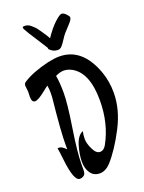

<svg xmlns="http://www.w3.org/2000/svg" viewBox="-174 -1014 839 1117"><g transform="rotate(-20 245.0 -455.0)"><path d="M14 -566 10 -605Q10 -618 21 -625Q78 -663 182 -688Q225 -697 253 -697Q395 -697 458 -523Q480 -461 480 -392Q480 -288 425 -182Q370 -76 312 -11Q280 23 244 23Q208 23 188 -5Q168 -33 168 -76.5Q168 -120 184 -174Q200 -228 234 -242Q229 -219 229 -193.5Q229 -168 246.5 -131Q264 -94 288 -94Q312 -94 327 -122Q389 -234 389 -377Q389 -547 300 -597Q274 -611 250 -611Q226 -611 198 -597Q206 -554 206 -488.5Q206 -423 183.5 -279.5Q161 -136 161 -61V-29Q161 -3 149 5Q137 13 124 13Q87 13 72 -124Q66 -179 62 -198Q65 -199 71 -199Q89 -199 113 -173V-199Q112 -278 134 -487Q135 -495 135 -516.5Q135 -538 131 -561Q124 -557 103 -540Q54 -500 33.5 -500Q13 -500 13 -535ZM261 -735Q231 -735 209 -759Q209 -765 207.5 -768.5Q206 -772 181.5 -809.5Q157 -847 134.5 -883Q112 -919 112 -926Q112 -933 123.5 -933Q135 -933 144.5 -929.5Q154 -926 163.5 -917.5Q173 -909 180 -902.5Q187 -896 197 -881.5Q207 -867 212 -860Q232 -831 240 -815Q276 -868 307.5 -897Q339 -926 351 -926Q363 -926 377.5 -911.5Q392 -897 392 -889Q392 -881 384.5 -870.5Q377 -860 359 -841Q341 -822 332 -811.5Q323 -801 309 -779Q295 -757 284.5 -746Q274 -735 261 -735Z"/></g></svg>

Font: Devonshire
Style: Regular
Weight: 400
Designer: Astigmatic (AOETI)
Foundry: Astigmatic (AOETI)
Version: Version 1.001